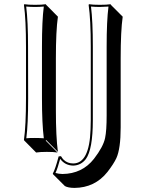

<svg xmlns="http://www.w3.org/2000/svg" viewBox="-20 -668 684 916"><path d="M413.1 -95.2V-444.8Q413.1 -573.7 402.8 -645L404.8 -647.9Q422.9 -645 456.1 -645Q489.7 -645 507.8 -647.9L508.8 -645L565.4 -588.4Q555.7 -521 555.7 -388.7V-60.5Q555.7 41.5 535.2 86.4Q522.5 113.8 492.7 152.3Q432.6 228 334.5 228.5Q304.2 228 289.6 219.7L232.9 163.1L231.9 160.2Q244.1 138.2 259.8 78.1L271 77.1Q276.9 87.4 283.7 94.2Q302.2 111.8 329.1 111.8Q406.7 111.8 412.1 -51.3Q413.1 -70.8 413.1 -95.2ZM104 -444.8Q104 -573.7 94.2 -645L96.2 -647.9Q114.3 -645 147 -645Q179.7 -645 198.2 -647.9L200.2 -645L256.3 -588.4Q246.6 -521.5 246.6 -388.7V-143.6Q246.6 -14.6 256.3 56.6L200.2 0L198.2 2.9L254.4 59.6Q236.3 56.6 203.6 56.6Q171.4 56.6 152.3 59.6L96.2 2.9L94.2 0Q104 -68.4 104 -200.2ZM113.8 -444.8 114.3 -200.2Q114.3 -75.2 105.5 -8.3Q126.5 -10.3 147 -9.8Q168 -9.8 189 -8.3Q180.2 -78.6 180.2 -200.2V-444.8Q180.2 -570.8 189 -636.7Q168.5 -634.8 147 -634.8Q125.5 -634.8 105 -636.7Q113.8 -565.9 113.8 -444.8ZM422.9 -95.2Q422.9 44.9 389.6 90.8Q366.2 121.1 329.1 122.1Q289.6 121.1 267.1 89.8Q254.9 135.7 244.6 157.2Q259.3 161.6 277.8 162.1Q372.1 161.1 428.2 89.8Q472.7 32.2 481.4 -9.8Q488.8 -44.4 488.8 -117.2V-444.8Q488.8 -570.3 497.6 -636.7Q476.6 -635.3 456.1 -634.8Q434.6 -634.8 414.1 -636.7Q422.9 -566.4 422.9 -444.8Z"/></svg>

Font: Linux Biolinum Shadow O
Style: Regular
Weight: 400
Designer: Philipp H. Poll
Foundry: Philipp H. Poll
Version: Version 1.0.4